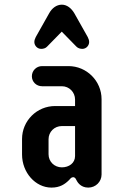

<svg xmlns="http://www.w3.org/2000/svg" viewBox="-20 -809 540 838"><path d="M119.1 -476.1C119.1 -451.7 138.7 -432.6 163.6 -432.6H250C282.2 -432.6 307.6 -406.7 307.6 -374.5V-346.2H220.7C141.1 -346.2 76.2 -282.2 76.2 -202.1V-134.8C76.2 -55.7 134.8 9.8 204.6 9.8C241.7 9.8 263.7 -5.4 281.2 -22.9C286.6 -28.8 291 -35.6 299.3 -35.6C307.6 -35.6 311 -28.3 313.5 -22.9C316.9 -16.1 330.6 9.8 365.2 9.8C397.9 9.8 423.3 -16.1 423.3 -47.4V-376C423.3 -455.6 358.4 -520.5 278.8 -520.5H163.6C138.7 -520.5 119.1 -500.5 119.1 -476.1ZM191.9 -201.2C191.9 -233.4 217.3 -258.8 250 -258.8H307.6V-127.9C307.6 -97.2 281.2 -78.6 250 -78.6C217.3 -78.6 191.9 -103.5 191.9 -135.7ZM304.2 -751.5C291.5 -772.9 272.5 -788.6 250 -788.6C226.6 -788.6 207 -773.4 194.8 -751.5L136.2 -647.5C132.3 -640.1 129.9 -632.3 129.9 -625.5C129.9 -610.8 142.1 -595.7 159.7 -595.7C168.9 -595.7 178.7 -598.1 185.5 -605.5L249.5 -670.9L313.5 -605.5C320.3 -598.6 330.1 -595.7 339.4 -595.7C356.9 -595.7 369.1 -610.8 369.1 -625.5C369.1 -632.8 366.7 -640.1 362.8 -647.5Z"/></svg>

Font: Supermercado One
Style: Regular
Weight: 400
Designer: James Grieshaber
Foundry: James Grieshaber
Version: Version 1.002